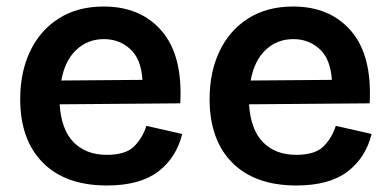

<svg xmlns="http://www.w3.org/2000/svg" viewBox="-20 -556 1198 589"><path d="M308 13Q181 13 111.5 -57Q42 -127 42 -252Q42 -335 72.5 -399Q103 -463 160.5 -499.5Q218 -536 298 -536Q412 -536 476.5 -460.5Q541 -385 533 -239L163 -236Q168 -158 206 -119.5Q244 -81 308 -81Q367 -81 393 -108.5Q419 -136 429 -170L539 -145Q521 -72 465 -29.5Q409 13 308 13ZM299 -436Q249 -436 214 -403Q179 -370 168 -309L417 -311Q413 -375 379.5 -405.5Q346 -436 299 -436Z M889 13Q762 13 692.5 -57Q623 -127 623 -252Q623 -335 653.5 -399Q684 -463 741.5 -499.5Q799 -536 879 -536Q993 -536 1057.5 -460.5Q1122 -385 1114 -239L744 -236Q749 -158 787 -119.5Q825 -81 889 -81Q948 -81 974 -108.5Q1000 -136 1010 -170L1120 -145Q1102 -72 1046 -29.5Q990 13 889 13ZM880 -436Q830 -436 795 -403Q760 -370 749 -309L998 -311Q994 -375 960.5 -405.5Q927 -436 880 -436Z"/></svg>

Font: Bricolage Grotesque 12pt SemiBold
Style: Regular
Weight: 600
Designer: Mathieu Triay
Foundry: Atelier Triay
Version: Version 1.001; ttfautohint (v1.8.4.7-5d5b);gftools[0.9.33.de